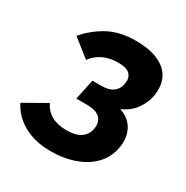

<svg xmlns="http://www.w3.org/2000/svg" viewBox="-165 -855 973 1002"><g transform="rotate(30 322.0 -354.0)"><path d="M272 7Q179 7 111 -30Q43 -67 10 -133L144 -209Q182 -129 289 -129Q347 -129 377 -151.5Q407 -174 412 -212Q418 -251 395 -274.5Q372 -298 315 -298H252L278 -421H333Q379 -421 404 -441Q429 -461 433 -495Q439 -529 419.5 -549.5Q400 -570 347 -570Q296 -570 257 -550.5Q218 -531 195 -498L89 -582Q139 -641 207 -678Q275 -715 372 -715Q490 -715 550 -665Q610 -615 597 -519Q590 -473 561 -431Q532 -389 478 -365Q534 -347 559.5 -302Q585 -257 576 -196Q566 -130 524 -85Q482 -40 416.5 -16.5Q351 7 272 7Z"/></g></svg>

Font: Raleway ExtraBold
Style: Italic
Weight: 800
Italic angle: -12°
Designer: Matt McInerney, Pablo Impallari, Rodrigo Fuenzalida
Foundry: Matt McInerney, Pablo Impallari, Rodrigo Fuenzalida
Version: Version 4.026